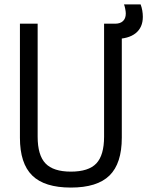

<svg xmlns="http://www.w3.org/2000/svg" viewBox="-20 -837 665 867"><path d="M300 10Q181 10 125.5 -44.5Q70 -99 70 -215V-730H150V-220Q150 -136 185.5 -99Q221 -62 300 -62Q380 -62 415 -99Q450 -136 450 -220V-730H530V-215Q530 -99 474.5 -44.5Q419 10 300 10ZM498 -661Q485 -661 470 -667L463 -730H500Q523 -730 535.5 -742Q548 -754 548 -776Q548 -784 545.5 -797Q543 -810 540 -817H615Q620 -804 622.5 -789.5Q625 -775 625 -761Q625 -713 592.5 -687Q560 -661 498 -661Z"/></svg>

Font: M PLUS Code Latin Expanded
Style: Regular
Weight: 400
Width: 7
Designer: Coji Morishita
Foundry: UNDERFOREST DESIGN
Version: Version 1.002; ttfautohint (v1.8.3)